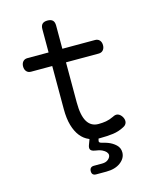

<svg xmlns="http://www.w3.org/2000/svg" viewBox="-132 -792 863 1079"><g transform="rotate(-15 300.0 -252.0)"><path d="M291 201Q279 201 272.5 195Q266 189 266 176.5Q266 164 272.5 157.5Q279 151 291 151H339Q362 151 375.5 139Q389 127 389 114Q388 95 360 81Q343 73 318 70Q300 67 294 58Q288 49 294 32L306 0Q304 -1 303 -2Q274 -14 253.5 -40Q233 -66 221.5 -105.5Q210 -145 210 -200V-451H87Q70 -451 60.5 -462Q51 -473 51 -490.5Q51 -508 60.5 -519Q70 -530 87 -530H210V-665Q210 -686 220 -695.5Q230 -705 250 -705Q270 -705 280 -695.5Q290 -686 290 -665V-530H480Q497 -530 506.5 -519Q516 -508 516 -490.5Q516 -473 506.5 -462Q497 -451 480 -451H290V-218Q290 -142 312 -105.5Q334 -69 377 -69Q401 -69 421.5 -72.5Q442 -76 465 -87Q483 -97 496.5 -92Q510 -87 520 -71Q530 -53 526 -38Q522 -23 505 -15Q475 1 441.5 5.5Q408 10 365 10H356L354 17Q351 26 354 30.5Q357 35 366 37Q383 41 400 47Q427 57 446 75Q465 93 465 119Q465 153 433.5 177Q402 201 350 201Z"/></g></svg>

Font: Maple Mono NL Light
Style: Regular
Weight: 300
Monospace: yes
Designer: subframe7536
Version: Version 7.000